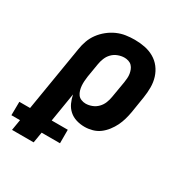

<svg xmlns="http://www.w3.org/2000/svg" viewBox="-219 -668 988 1023"><g transform="rotate(30 275.5 -156.5)"><path d="M126 215H-7L4 149H-49L-48 66H18L84 -334Q88 -361 97.5 -387.5Q107 -414 124 -437Q141 -460 164 -478.5Q187 -497 213 -508.5Q239 -520 266 -524Q293 -528 320 -528Q352 -528 382.5 -522Q413 -516 439 -501Q465 -486 483 -462.5Q501 -439 510 -410Q519 -381 519 -349.5Q519 -318 514 -286L498 -186Q494 -163 487.5 -140Q481 -117 470.5 -95.5Q460 -74 444.5 -54Q429 -34 409.5 -19.5Q390 -5 366 1.5Q342 8 319 8Q292 8 267.5 0.5Q243 -7 224.5 -23.5Q206 -40 195.5 -63Q185 -86 180 -111L151 66H250V149H137ZM262 -102Q281 -102 300.5 -109.5Q320 -117 334.5 -132Q349 -147 356.5 -166Q364 -185 367 -204L384 -304Q386 -317 387 -330.5Q388 -344 386 -356.5Q384 -369 379.5 -380.5Q375 -392 366.5 -401Q358 -410 345.5 -414Q333 -418 320 -418Q301 -418 281 -410.5Q261 -403 246.5 -388Q232 -373 224.5 -354Q217 -335 214 -316L200 -232Q198 -217 197 -203Q196 -189 197 -175Q198 -161 202 -147.5Q206 -134 213.5 -123.5Q221 -113 234.5 -107.5Q248 -102 262 -102Z"/></g></svg>

Font: Iosevka HT Extrabold Extended
Style: Italic
Weight: 800
Width: 7
Italic angle: -9°
Monospace: yes
Designer: Belleve Invis
Foundry: Belleve Invis
Version: Version 32.3.0; ttfautohint (v1.8.4)